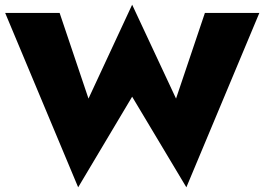

<svg xmlns="http://www.w3.org/2000/svg" viewBox="-20 -755 1127 818"><path d="M730 -335 853 -700H1085L774 43L543 -343L313 43L2 -700H234L357 -335L543 -735Z"/></svg>

Font: Jost* Heavy
Style: Regular
Weight: 800
Version: Version 3.7